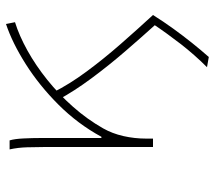

<svg xmlns="http://www.w3.org/2000/svg" viewBox="-58 -472 716 640"><g transform="rotate(-90 300.0 -152.0)"><path d="M430 186 396 180Q438 138 474 91.5Q510 45 540 0H570Q548 35 524.5 67.5Q501 100 477 130Q453 160 430 186ZM130 0V-360Q130 -389 129 -420Q128 -451 122 -478H152Q157 -462 158.5 -432Q160 -402 160 -372V-172H164Q207 -251 271 -315Q335 -379 406 -424Q477 -469 540 -490L546 -460Q501 -446 451.5 -418.5Q402 -391 354 -352.5Q306 -314 264 -266.5Q222 -219 192 -166Q175 -136 166.5 -99Q158 -62 158 -22V0ZM536 6Q497 -37 449.5 -92Q402 -147 359 -205Q316 -263 288 -315L312 -333Q339 -279 381.5 -221.5Q424 -164 473.5 -107.5Q523 -51 570 0Z"/></g></svg>

Font: Source Code Pro ExtraLight
Style: Regular
Weight: 200
Monospace: yes
Designer: Paul D. Hunt, Teo Tuominen
Foundry: Adobe
Version: Version 1.026;hotconv 1.1.0;makeotfexe 2.6.0